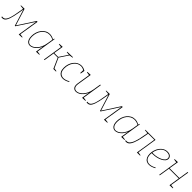

<svg xmlns="http://www.w3.org/2000/svg" viewBox="600 -2531 4540 4540"><g transform="rotate(45 2870.5 -261.0)"><path d="M-33 1 -28 -21Q-16 -17 -3 -17Q42 -17 72 -51Q102 -85 122 -149Q142 -213 158.5 -303Q175 -393 194 -505L196 -498L99 -508L101 -522L218 -525L352 -94H345L623 -522L653 -525L572 -20L565 -29L658 -17L656 -2L549 2L630 -509H635L356 -79L339 -76L203 -513L213 -510Q187 -343 161.5 -228Q136 -113 99.5 -53.5Q63 6 3 6Q-6 6 -14.5 4.5Q-23 3 -33 1Z M920 6Q883 6 852.5 -14Q822 -34 804 -76Q786 -118 786 -185Q786 -255 807 -317Q828 -379 865.5 -426.5Q903 -474 954 -501Q1005 -528 1065 -528Q1097 -528 1133 -518.5Q1169 -509 1209 -485L1201 -482L1214 -522H1228L1148 -19L1141 -29L1234 -17L1232 -2L1125 2L1160 -220L1166 -221Q1137 -141 1094 -90.5Q1051 -40 1005 -17Q959 6 920 6ZM921 -13Q954 -13 993 -32Q1032 -51 1069 -90Q1106 -129 1135.5 -190Q1165 -251 1178 -335L1201 -479L1206 -467Q1169 -489 1133.5 -499Q1098 -509 1064 -509Q1008 -509 961 -483.5Q914 -458 879.5 -413.5Q845 -369 826 -310.5Q807 -252 807 -186Q807 -95 840.5 -54Q874 -13 921 -13Z M1389 0 1468 -501 1474 -492 1383 -505 1385 -520 1492 -525 1452 -272 1448 -282H1590L1581 -277L1732 -502L1735 -495L1648 -505L1650 -520L1838 -525L1836 -510L1741 -495L1752 -502L1599 -272L1597 -285L1715 -24L1706 -29L1793 -15L1791 0H1704L1584 -270L1591 -263H1444L1452 -272L1409 0Z M2023 6Q1976 6 1938.5 -15Q1901 -36 1879 -81Q1857 -126 1857 -197Q1857 -265 1877.5 -325Q1898 -385 1934 -430.5Q1970 -476 2018 -502Q2066 -528 2121 -528Q2153 -528 2188 -518Q2223 -508 2257 -486L2239 -382H2221L2225 -488L2229 -479Q2172 -509 2119 -509Q2067 -509 2023 -484Q1979 -459 1946.5 -415Q1914 -371 1896 -315.5Q1878 -260 1878 -198Q1878 -101 1920.5 -57.5Q1963 -14 2027 -14Q2062 -14 2101 -26.5Q2140 -39 2179 -63L2188 -47Q2146 -21 2103.5 -7.5Q2061 6 2023 6Z M2463 6Q2426 7 2397 -10.5Q2368 -28 2355.5 -65.5Q2343 -103 2352 -162L2406 -502L2411 -492L2321 -505L2323 -520L2430 -525L2372 -161Q2364 -108 2374.5 -75.5Q2385 -43 2408.5 -28Q2432 -13 2462 -13Q2496 -13 2535 -32Q2574 -51 2611.5 -90.5Q2649 -130 2678 -190.5Q2707 -251 2720 -335L2750 -522H2770L2691 -22L2686 -29L2776 -17L2774 -2L2667 2L2702 -220L2708 -221Q2678 -139 2635.5 -89.5Q2593 -40 2548 -17.5Q2503 5 2463 6Z M2816 1 2821 -21Q2833 -17 2846 -17Q2891 -17 2921 -51Q2951 -85 2971 -149Q2991 -213 3007.5 -303Q3024 -393 3043 -505L3045 -498L2948 -508L2950 -522L3067 -525L3201 -94H3194L3472 -522L3502 -525L3421 -20L3414 -29L3507 -17L3505 -2L3398 2L3479 -509H3484L3205 -79L3188 -76L3052 -513L3062 -510Q3036 -343 3010.5 -228Q2985 -113 2948.5 -53.5Q2912 6 2852 6Q2843 6 2834.5 4.5Q2826 3 2816 1Z M3769 6Q3732 6 3701.5 -14Q3671 -34 3653 -76Q3635 -118 3635 -185Q3635 -255 3656 -317Q3677 -379 3714.5 -426.5Q3752 -474 3803 -501Q3854 -528 3914 -528Q3946 -528 3982 -518.5Q4018 -509 4058 -485L4050 -482L4063 -522H4077L3997 -19L3990 -29L4083 -17L4081 -2L3974 2L4009 -220L4015 -221Q3986 -141 3943 -90.5Q3900 -40 3854 -17Q3808 6 3769 6ZM3770 -13Q3803 -13 3842 -32Q3881 -51 3918 -90Q3955 -129 3984.5 -190Q4014 -251 4027 -335L4050 -479L4055 -467Q4018 -489 3982.5 -499Q3947 -509 3913 -509Q3857 -509 3810 -483.5Q3763 -458 3728.5 -413.5Q3694 -369 3675 -310.5Q3656 -252 3656 -186Q3656 -95 3689.5 -54Q3723 -13 3770 -13Z M4106 1 4111 -20Q4117 -19 4123 -18Q4129 -17 4136 -17Q4181 -17 4214 -51Q4247 -85 4271 -149Q4295 -213 4314.5 -303Q4334 -393 4353 -505L4357 -497L4258 -508L4260 -522H4599L4520 -21L4515 -29L4605 -15L4603 0H4498L4578 -510L4582 -503H4362L4373 -510Q4347 -344 4316.5 -229Q4286 -114 4244.5 -54Q4203 6 4142 6Q4133 6 4124 4.5Q4115 3 4106 1Z M4903 6Q4854 6 4815.5 -16Q4777 -38 4755 -83Q4733 -128 4733 -196Q4733 -258 4751.5 -317Q4770 -376 4805 -423.5Q4840 -471 4889.5 -499.5Q4939 -528 5000 -528Q5064 -528 5099.5 -498Q5135 -468 5135 -423Q5135 -380 5104 -345.5Q5073 -311 5022 -286.5Q4971 -262 4911 -249Q4851 -236 4793 -236Q4780 -236 4769.5 -236.5Q4759 -237 4748 -238L4752 -258Q4763 -257 4775.5 -256Q4788 -255 4801 -255Q4852 -255 4907 -267Q4962 -279 5009 -301Q5056 -323 5085 -353.5Q5114 -384 5114 -422Q5114 -460 5083 -484.5Q5052 -509 4997 -509Q4940 -509 4895 -482Q4850 -455 4818.5 -410Q4787 -365 4770.5 -309Q4754 -253 4754 -195Q4754 -102 4796.5 -57.5Q4839 -13 4905 -13Q4940 -13 4980.5 -25.5Q5021 -38 5062 -63L5071 -47Q5027 -21 4984 -7.5Q4941 6 4903 6Z M5244 0 5323 -502 5328 -492 5238 -505 5240 -520 5347 -525 5307 -275 5300 -284H5644L5634 -278L5673 -522H5693L5613 -19L5606 -29L5699 -16L5697 -1L5590 2L5633 -272L5641 -265H5297L5307 -274L5263 0Z"/></g></svg>

Font: Bitter Thin
Style: Italic
Weight: 100
Italic angle: -9°
Designer: Sol Matas, and Bitter project Authors
Foundry: Sol Matas
Version: Version 2.002